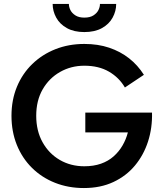

<svg xmlns="http://www.w3.org/2000/svg" viewBox="-20 -935 831 970"><path d="M411 -266H626Q617 -231 599 -200Q581 -169 554 -145Q527 -121 490 -108Q453 -95 406 -95Q337 -95 282 -127Q227 -159 195 -216.5Q163 -274 163 -350Q163 -427 195.5 -483.5Q228 -540 283.5 -571.5Q339 -603 406 -603Q479 -603 530.5 -573Q582 -543 611 -493L707 -557Q676 -606 632 -640.5Q588 -675 531.5 -694Q475 -713 406 -713Q327 -713 260 -686.5Q193 -660 143 -611.5Q93 -563 65.5 -496.5Q38 -430 38 -350Q38 -270 65 -203Q92 -136 141.5 -87Q191 -38 258 -11.5Q325 15 404 15Q488 15 553 -15.5Q618 -46 662 -99Q706 -152 728 -220.5Q750 -289 748 -366H411ZM246 -915Q246 -879 264 -846Q282 -813 318 -793Q354 -773 406 -773Q459 -773 495 -793Q531 -813 549 -846Q567 -879 567 -915H485Q485 -900 477.5 -884.5Q470 -869 452.5 -857.5Q435 -846 406 -846Q378 -846 360.5 -857.5Q343 -869 335.5 -884.5Q328 -900 328 -915Z"/></svg>

Font: Jost Medium
Style: Regular
Weight: 500
Version: Version 3.710